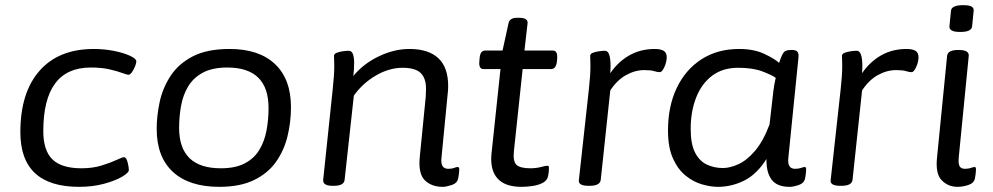

<svg xmlns="http://www.w3.org/2000/svg" viewBox="-20 -719 3853 745"><path d="M287 6Q59 6 59 -206Q59 -360 133.5 -444.5Q208 -529 344 -529Q384 -529 422 -521.5Q460 -514 484.5 -502.5Q509 -491 509 -481Q509 -474 504 -461.5Q499 -449 492 -439Q485 -429 479 -429Q472 -429 453.5 -436Q435 -443 404.5 -450Q374 -457 332 -457Q148 -457 148 -210Q148 -135 183.5 -100.5Q219 -66 296 -66Q340 -66 375 -77Q410 -88 432.5 -98.5Q455 -109 461 -109Q470 -109 475 -90Q480 -71 480 -59Q480 -49 454 -33.5Q428 -18 384 -6Q340 6 287 6Z M831 6Q714 6 651 -52Q588 -110 588 -219Q588 -269 599.5 -323Q611 -377 641.5 -424Q672 -471 727.5 -500Q783 -529 871 -529Q985 -529 1047 -470.5Q1109 -412 1109 -303Q1109 -245 1095.5 -190Q1082 -135 1051 -91Q1020 -47 966 -20.5Q912 6 831 6ZM837 -66Q893 -66 929.5 -85Q966 -104 986 -137Q1006 -170 1014 -212Q1022 -254 1022 -300Q1022 -457 862 -457Q804 -457 767 -437Q730 -417 710 -383.5Q690 -350 682.5 -308Q675 -266 675 -223Q675 -66 837 -66Z M1698 6Q1654 6 1628 -20Q1602 -46 1609 -112L1632 -344Q1633 -361 1633 -375Q1633 -416 1612 -436Q1591 -456 1542 -456Q1490 -456 1438.5 -426Q1387 -396 1353 -348L1317 -20Q1314 2 1275 2H1271Q1232 2 1234 -21L1271 -373Q1277 -427 1277 -463Q1277 -477 1276.5 -486Q1276 -495 1276 -502Q1276 -510 1286 -514Q1296 -518 1309.5 -520Q1323 -522 1333 -522Q1346 -522 1350.5 -506Q1355 -490 1354 -470Q1354 -449 1351 -424Q1389 -471 1449 -500Q1509 -529 1569 -529Q1642 -529 1680.5 -493.5Q1719 -458 1719 -385Q1719 -370 1717 -354L1693 -107Q1688 -64 1719 -64Q1733 -64 1742 -67.5Q1751 -71 1756 -71Q1762 -71 1762 -63Q1762 -62 1761.5 -53Q1761 -44 1758 -27Q1754 -8 1732.5 -1Q1711 6 1698 6Z M2004 6Q1939 6 1910 -27Q1881 -60 1887 -122L1922 -451H1856Q1837 -451 1840 -481L1841 -493Q1843 -523 1863 -523H1930L1953 -628Q1957 -650 1986 -650H1994Q2030 -650 2027 -628L2015 -523H2125Q2144 -523 2142 -493L2141 -481Q2138 -451 2118 -451H2008L1974 -132Q1970 -93 1984 -79.5Q1998 -66 2038 -66Q2060 -66 2079 -71Q2098 -76 2104 -76Q2110 -76 2110 -68Q2110 -65 2109.5 -55.5Q2109 -46 2106 -33Q2102 -18 2086 -9.5Q2070 -1 2047.5 2.5Q2025 6 2004 6Z M2264 2Q2224 2 2226 -19L2265 -373Q2271 -427 2271 -463Q2271 -477 2270.5 -486Q2270 -495 2270 -502Q2270 -510 2280 -514Q2290 -518 2303.5 -520Q2317 -522 2327 -522Q2354 -522 2348 -435Q2379 -480 2422.5 -504.5Q2466 -529 2521 -529Q2543 -529 2555 -522Q2567 -515 2567 -497Q2567 -479 2558 -459Q2549 -439 2540 -439Q2531 -439 2518.5 -443Q2506 -447 2480 -447Q2444 -447 2409 -427.5Q2374 -408 2348 -368L2311 -21Q2308 2 2268 2Z M2766 6Q2738 6 2704.5 -3.5Q2671 -13 2641 -37Q2611 -61 2591.5 -103.5Q2572 -146 2572 -213Q2572 -307 2606 -378Q2640 -449 2702 -489Q2764 -529 2848 -529Q2905 -529 2945.5 -510Q2986 -491 3003 -475Q3014 -508 3021.5 -516.5Q3029 -525 3048 -525H3054Q3069 -525 3074.5 -518Q3080 -511 3078 -494L3039 -107Q3034 -64 3065 -64Q3079 -64 3088.5 -67.5Q3098 -71 3102 -71Q3108 -71 3108 -63Q3108 -62 3107.5 -53Q3107 -44 3104 -27Q3100 -8 3079 -1Q3058 6 3044 6Q2995 6 2974 -22Q2953 -50 2954 -102Q2917 -43 2868 -18.5Q2819 6 2766 6ZM2785 -67Q2812 -67 2844.5 -81.5Q2877 -96 2909 -133Q2941 -170 2966 -236L2981 -367Q2984 -392 2990 -417Q2975 -428 2938 -442Q2901 -456 2844 -456Q2784 -456 2743 -425Q2702 -394 2681 -340Q2660 -286 2660 -219Q2660 -160 2677 -127Q2694 -94 2722.5 -80.5Q2751 -67 2785 -67Z M3241 2Q3201 2 3203 -19L3242 -373Q3248 -427 3248 -463Q3248 -477 3247.5 -486Q3247 -495 3247 -502Q3247 -510 3257 -514Q3267 -518 3280.5 -520Q3294 -522 3304 -522Q3331 -522 3325 -435Q3356 -480 3399.5 -504.5Q3443 -529 3498 -529Q3520 -529 3532 -522Q3544 -515 3544 -497Q3544 -479 3535 -459Q3526 -439 3517 -439Q3508 -439 3495.5 -443Q3483 -447 3457 -447Q3421 -447 3386 -427.5Q3351 -408 3325 -368L3288 -21Q3285 2 3245 2Z M3695 6Q3659 6 3634 -19.5Q3609 -45 3616 -109L3655 -503Q3658 -525 3697 -525H3701Q3740 -525 3739 -503L3700 -107Q3698 -84 3703.5 -74Q3709 -64 3724 -64Q3738 -64 3747.5 -67.5Q3757 -71 3761 -71Q3767 -71 3767 -63Q3767 -62 3766.5 -53Q3766 -44 3763 -27Q3759 -8 3737 -1Q3715 6 3695 6ZM3706 -595Q3682 -595 3672.5 -601Q3663 -607 3664 -617L3670 -677Q3672 -699 3717 -699Q3741 -699 3750 -693.5Q3759 -688 3758 -677L3752 -617Q3750 -595 3706 -595Z"/></svg>

Font: Asap Semi Expanded Semi Expanded Regular
Style: Italic
Weight: 400
Width: 6
Italic angle: -6°
Designer: Pablo Cosgaya
Foundry: Omnibus-Type
Version: Version 3.001; ttfautohint (v1.8.4.7-5d5b)